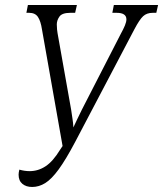

<svg xmlns="http://www.w3.org/2000/svg" viewBox="-20 -734 649 764"><path d="M108 10Q84 10 69 -2.5Q54 -15 54 -39Q54 -47 57 -59Q78 -53 98 -53Q132 -53 161.5 -72.5Q191 -92 219 -138L229 -153L147 -617Q142 -650 131 -666.5Q120 -683 96 -683H85L91 -714H286L279 -683H260Q227 -683 216.5 -668Q206 -653 206 -637Q206 -626 207 -617Q208 -608 209 -602L263 -298Q266 -276 268.5 -261Q271 -246 272 -227Q281 -246 288 -261Q295 -276 306 -298L461 -600Q471 -618 477 -632.5Q483 -647 483 -657Q483 -683 444 -683H427L433 -714H609L602 -683H588Q564 -683 549.5 -669.5Q535 -656 515 -618L279 -169Q242 -99 213.5 -60Q185 -21 160 -5.5Q135 10 108 10Z"/></svg>

Font: Noto Serif ExtraCondensed Light
Style: Italic
Weight: 300
Width: 2
Italic angle: -12°
Designer: Monotype Design Team
Foundry: Monotype Imaging Inc.
Version: Version 2.014; ttfautohint (v1.8.4.7-5d5b)